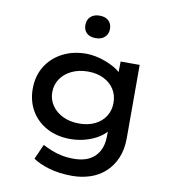

<svg xmlns="http://www.w3.org/2000/svg" viewBox="-105 -879 1092 1201"><g transform="rotate(10 441.0 -278.5)"><path d="M434 230Q351 230 287 211Q223 192 184 165L226 70Q249 82 278.5 94.5Q308 107 345 115Q382 123 426 123Q482 123 522 103Q562 83 584 43.5Q606 4 606 -53V-124L624 -117Q619 -88 583.5 -59.5Q548 -31 494.5 -13Q441 5 382 5Q298 5 233.5 -29.5Q169 -64 133 -125Q97 -186 97 -265Q97 -345 134.5 -406.5Q172 -468 238.5 -503Q305 -538 391 -538Q416 -538 448 -532Q480 -526 512 -514Q544 -502 571 -486.5Q598 -471 615 -452.5Q632 -434 633 -413L607 -405L609 -527H730V-62Q730 11 706.5 65.5Q683 120 642.5 157Q602 194 548 212Q494 230 434 230ZM420 -100Q477 -100 520 -121Q563 -142 586.5 -179.5Q610 -217 610 -264Q610 -313 586.5 -350Q563 -387 520 -408.5Q477 -430 420 -430Q362 -430 317 -408.5Q272 -387 246.5 -349.5Q221 -312 221 -264Q221 -218 246.5 -180.5Q272 -143 317 -121.5Q362 -100 420 -100ZM430 -644Q393 -644 372.5 -662.5Q352 -681 352 -715Q352 -747 373 -767Q394 -787 430 -787Q467 -787 487.5 -768Q508 -749 508 -715Q508 -684 487 -664Q466 -644 430 -644Z"/></g></svg>

Font: Lexend Mega Medium
Style: Regular
Weight: 500
Version: Version 1.007